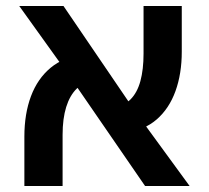

<svg xmlns="http://www.w3.org/2000/svg" viewBox="-20 -618 693 638"><path d="M462 0 204 -375 44 -598H191L434 -241L610 0ZM61 0V-164Q61 -240 83 -298.5Q105 -357 148.5 -393Q192 -429 255 -435L293 -351Q258 -346 235 -323.5Q212 -301 200 -262.5Q188 -224 188 -170V0ZM397 -178 355 -261Q391 -265 413.5 -287.5Q436 -310 446.5 -348.5Q457 -387 457 -440V-598H584V-446Q584 -373 563 -315Q542 -257 500.5 -221Q459 -185 397 -178Z"/></svg>

Font: Noto Sans Hebrew SemiBold
Style: Regular
Weight: 600
Designer: Monotype Design Team
Foundry: Monotype Imaging Inc.
Version: Version 2.003